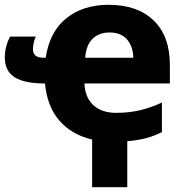

<svg xmlns="http://www.w3.org/2000/svg" viewBox="-26 -579 769 798"><path d="M161 -232Q77 -232 35.5 -257.5Q-6 -283 -6 -341Q-6 -363 0 -386Q6 -409 16 -427H123Q111 -401 111 -374Q111 -357 121.5 -348Q132 -339 156 -339H164Q180 -447 249.5 -503Q319 -559 426 -559Q545 -559 612.5 -494Q680 -429 680 -309V-232H325Q327 -175 361.5 -142.5Q396 -110 457 -110Q509 -110 554.5 -120.5Q600 -131 647 -153V-30Q616 -14 582 -5Q548 4 503 8V199H357V1Q272 -19 221 -77.5Q170 -136 161 -232ZM328 -339H528Q527 -386 502 -415Q477 -444 429 -444Q386 -444 359 -418Q332 -392 328 -339Z"/></svg>

Font: Noto Sans UI ExtraBold
Style: Regular
Weight: 800
Designer: Monotype Design Team
Foundry: Monotype Imaging Inc.
Version: Version 1.001